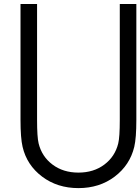

<svg xmlns="http://www.w3.org/2000/svg" viewBox="-20 -937 707 967"><path d="M83.3 -916.7H166.7V-333.3Q166.7 -246.1 174.5 -214.8Q190.8 -148.4 244.5 -108.1Q298.2 -67.7 375 -67.7Q451.8 -67.7 505.5 -108.1Q559.2 -148.4 575.5 -214.8Q583.3 -246.1 583.3 -333.3V-916.7H666.7V-333.3Q666.7 -241.5 656.2 -197.3Q634.1 -105.5 557.6 -47.5Q481.1 10.4 375 10.4Q268.9 10.4 192.1 -47.5Q115.2 -105.5 93.8 -197.3Q83.3 -241.5 83.3 -333.3Z"/></svg>

Font: Monoid
Style: Regular
Weight: 400
Width: 4
Monospace: yes
Designer: Andreas Larsen (@larsenwork)
Version: Version 0.61